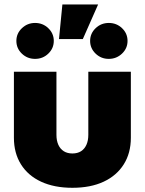

<svg xmlns="http://www.w3.org/2000/svg" viewBox="-20 -852 665 882"><path d="M312.5 10.7Q229.5 10.7 168.9 -17.3Q108.4 -45.4 76.2 -97.2Q43.9 -148.9 43.9 -219.2V-522.5H239.3V-232.4Q239.3 -206.1 248 -186.8Q256.8 -167.5 273.2 -157.2Q289.6 -147 312.5 -147Q335.9 -147 352.1 -157.2Q368.2 -167.5 377 -186.8Q385.7 -206.1 385.7 -232.4V-522.5H581.1V-219.2Q581.1 -148.9 548.6 -97.2Q516.1 -45.4 456.1 -17.3Q396 10.7 312.5 10.7ZM479.5 -581.5Q444.3 -581.5 419.2 -605.7Q394 -629.9 394 -664.1Q394 -698.2 419.2 -722.4Q444.3 -746.6 480 -746.6Q515.6 -746.6 540.8 -722.4Q565.9 -698.2 565.9 -664.1Q565.9 -629.9 540.5 -605.7Q515.1 -581.5 479.5 -581.5ZM141.1 -581.5Q105.5 -581.5 80.3 -605.7Q55.2 -629.9 55.2 -664.1Q55.2 -698.2 80.6 -722.4Q106 -746.6 141.1 -746.6Q176.8 -746.6 201.9 -722.4Q227.1 -698.2 227.1 -664.1Q227.1 -629.9 201.9 -605.7Q176.8 -581.5 141.1 -581.5ZM251 -672.4 266.6 -831.5H430.7L360.4 -672.4Z"/></svg>

Font: Inter 28pt Black
Style: Regular
Weight: 900
Designer: Rasmus Andersson
Foundry: rsms
Version: Version 4.001;git-66647c0bb